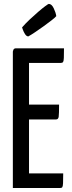

<svg xmlns="http://www.w3.org/2000/svg" viewBox="-20 -942 360 962"><path d="M44.4 0V-683.5Q44.4 -683.5 46.9 -691.8Q49.4 -700 60.9 -700H300.6Q300.6 -667.3 299.9 -652Q299.3 -636.6 296.2 -631.7Q293 -626.8 285.5 -626.8H125.4V-73.2H296.7Q296.7 -39.3 295.9 -23.7Q295.1 -8.2 292.1 -4.1Q289 0 281 0ZM55.3 -343.5V-418H276Q276 -371.9 274.1 -357.7Q272.3 -343.5 260.9 -343.5ZM121.9 -759.6Q112.9 -759.6 105.5 -771Q98.2 -782.5 94.4 -793.6Q90.6 -804.7 90.6 -804.7Q107.8 -824.5 129.4 -844.8Q151 -865.2 171.8 -883Q192.6 -900.8 207.2 -911.6Q221.8 -922.4 224.4 -922.4Q238.8 -922.4 249.1 -900.8Q259.4 -879.3 262 -861.2Q256.2 -854 238.5 -840.3Q220.9 -826.6 198.8 -810.6Q176.7 -794.6 155.7 -780.6Q134.7 -766.6 121.9 -759.6Z"/></svg>

Font: Yanone Kaffeesatz ExtraLight
Style: Regular
Weight: 200
Designer: Yanone (Cyrillic: Daniel Pouzeot, Huerta Tipografica, and Cyreal)
Foundry: Yanone
Version: Version 2.003